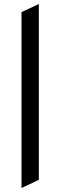

<svg xmlns="http://www.w3.org/2000/svg" viewBox="-20 -742 302 964"><path d="M88 202V-681L175 -722V161Z"/></svg>

Font: Overpass
Style: Regular
Weight: 400
Designer: Delve Withrington, Dave Bailey, Thomas Jockin
Foundry: Delve Fonts LLC
Version: Version 4.000